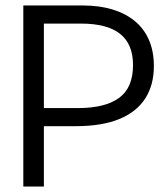

<svg xmlns="http://www.w3.org/2000/svg" viewBox="-20 -680 610 700"><path d="M97 -220V-286H265Q363 -286 414 -323Q465 -360 465 -443Q465 -519 418 -556.5Q371 -594 275 -594H97V-660H283Q341 -660 388.5 -646Q436 -632 470.5 -604Q505 -576 523 -534.5Q541 -493 541 -439Q541 -370 509.5 -321Q478 -272 415 -246Q352 -220 256 -220ZM65 0V-660H140V0Z"/></svg>

Font: Bricolage Grotesque 72pt Light
Style: Regular
Weight: 300
Designer: Mathieu Triay
Foundry: Atelier Triay
Version: Version 1.001;gftools[0.9.33.dev8+g029e19f]